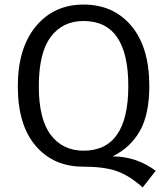

<svg xmlns="http://www.w3.org/2000/svg" viewBox="-20 -720 727 841"><path d="M150 -342Q150 -198 202.5 -129Q255 -60 346 -60Q542 -60 542 -343Q542 -628 346 -628Q254 -628 202 -558Q150 -488 150 -342ZM473 -35Q577 -35 662 28L605 101Q547 49 491.5 29.5Q436 10 344 10Q214 10 136 -81.5Q58 -173 58 -342Q58 -509 137 -604.5Q216 -700 346 -700Q477 -700 555.5 -606.5Q634 -513 634 -343Q634 -219 592.5 -146Q551 -73 473 -35Z"/></svg>

Font: FiraSans
Style: Regular
Weight: 350
Designer: Carrois Corporate & Edenspiekermann AG
Foundry: Carrois Corporate GbR & Edenspiekermann AG
Version: Version 3.106;PS 003.106;hotconv 1.0.70;makeotf.lib2.5.58329